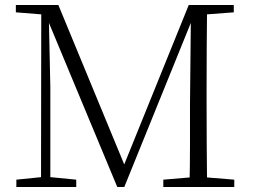

<svg xmlns="http://www.w3.org/2000/svg" viewBox="-20 -743 1005 763"><path d="M45 0V-29L153 -40H171L283 -29V0ZM43 -694V-723H175V-684H168ZM143 0 144 -723H173L180 -398V0ZM446 0 157 -694H152V-723H212L483 -67H463L469 -78L730 -723H764V-694H756L746 -671L474 0ZM629 0V-29L759 -40H777L911 -29V0ZM733 0Q735 -83 735 -165Q735 -247 735 -325L739 -723H803Q802 -641 801.5 -557.5Q801 -474 801 -390V-333Q801 -249 801.5 -166Q802 -83 803 0ZM768 -684V-723H909V-694L777 -684Z"/></svg>

Font: Noto Serif SC ExtraLight
Style: Regular
Weight: 200
Designer: Ryoko NISHIZUKA 西塚涼子 (kana & ideographs); Frank Grießhammer (Latin, Greek & Cyrillic); Wenlong ZHANG 张文龙 (bopomofo); San
Foundry: Adobe
Version: Version 2.002-H1;hotconv 1.1.0;makeotfexe 2.6.0